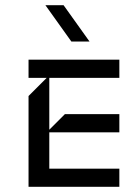

<svg xmlns="http://www.w3.org/2000/svg" viewBox="-20 -720 540 740"><path d="M440 0H90V-350L160 -420H90V-490H440V-420H170V-220L230 -280H440V-210H170V-70H440ZM325 -560H255L155 -700H225Z"/></svg>

Font: Iceland
Style: Regular
Weight: 400
Designer: Cyreal (www.cyreal.org)
Foundry: Cyreal (www.cyreal.org)
Version: Version 1.001